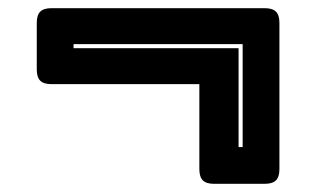

<svg xmlns="http://www.w3.org/2000/svg" viewBox="-20 -513 774 470"><path d="M628 -63H504Q485 -63 476.5 -71.5Q468 -80 468 -99V-307H106Q87 -307 78.5 -315.5Q70 -324 70 -343V-457Q70 -476 78.5 -484.5Q87 -493 106 -493H628Q647 -493 655.5 -484.5Q664 -476 664 -457V-99Q664 -80 655.5 -71.5Q647 -63 628 -63ZM564 -395V-153H574V-405H160V-395Z"/></svg>

Font: Bungee Inline
Style: Regular
Weight: 400
Designer: David Jonathan Ross
Foundry: David Jonathan Ross
Version: Version 1.001;PS 1.0;hotconv 1.0.72;makeotf.lib2.5.5900